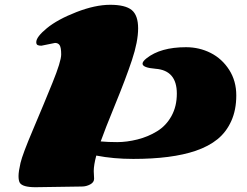

<svg xmlns="http://www.w3.org/2000/svg" viewBox="-20 -780 1039 809"><path d="M211.9 -599.1 154.3 -587.4Q143.6 -587.4 138.2 -590.3Q132.8 -593.3 132.8 -602.5Q132.8 -624.5 177.7 -661.4Q222.7 -698.2 301.8 -729Q380.9 -759.8 444.3 -759.8Q507.8 -759.8 534.9 -737.8Q562 -715.8 562 -660.4Q562 -605 535.9 -526.6Q509.8 -448.2 465.3 -339.8Q420.9 -231.4 404.3 -184.1Q434.1 -181.2 474.1 -181.2Q514.2 -181.2 559.1 -192.4Q604 -203.6 642.1 -227.1Q680.2 -250.5 702.6 -291.3Q725.1 -332 725.1 -385.7Q725.1 -483.4 635.7 -490.2Q580.6 -494.6 580.6 -511.7Q580.6 -521 597.2 -534.2Q656.2 -581.1 763.7 -581.1Q819.8 -581.1 867.7 -556.9Q915.5 -532.7 945.6 -485.8Q975.6 -439 975.6 -377.9Q975.6 -316.9 954.6 -270.3Q933.6 -223.6 896.7 -193.6Q859.9 -163.6 804.2 -144.5Q704.1 -110.4 541.5 -110.4Q458 -110.4 385.7 -124.5Q375 -84.5 375 -59.1L376.5 -26.9Q376.5 -11.7 359.9 -2.9Q343.3 5.9 325.2 5.9L129.4 8.8Q75.2 8.8 63.5 -9.8Q58.1 -19 58.1 -38.3Q58.1 -57.6 66.4 -93.5Q74.7 -129.4 119.4 -234.6Q164.1 -339.8 200.9 -430.7Q237.8 -521.5 237.8 -550.5Q237.8 -579.6 231.4 -589.4Q225.1 -599.1 211.9 -599.1Z"/></svg>

Font: Sonsie One
Style: Regular
Weight: 400
Designer: Riccardo De Franceschi
Foundry: Sorkin Type Co
Version: Version 1.003